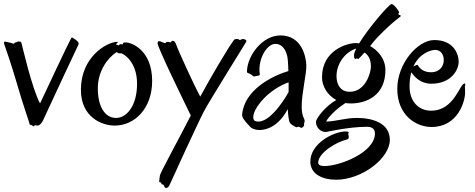

<svg xmlns="http://www.w3.org/2000/svg" viewBox="-23 -608 2362 954"><path d="M367 -387C372 -398 354 -411 343 -417C337 -420 335 -426 330 -417C320 -401 199 -143 176 -94C136 -167 86 -387 84 -393C82 -400 80 -402 69 -402C58 -401 62 -397 54 -397C46 -397 50 -389 44 -391C38 -393 17 -399 5 -401C-4 -402 -6 -398 0 -383C6 -367 35 -281 55 -213C100 -58 120 -11 124 8C125 15 134 11 139 17C146 24 147 15 151 14C155 14 160 16 164 16C172 17 184 4 190 -8C228 -91 359 -371 367 -387Z M733 -206C733 -361 628 -397 604 -397C591 -397 589 -397 588 -390C587 -383 579 -393 570 -386L566 -382C563 -384 560 -385 556 -386C545 -388 575 -401 557 -400C505 -397 380 -325 379 -164C378 -24 485 16 547 16C647 16 733 -70 733 -206ZM557 -349C568 -341 570 -343 579 -343C587 -343 658 -305 658 -192C658 -80 605 -22 554 -22C497 -22 463 -80 463 -170C463 -254 512 -322 557 -349Z M1199 -398C1206 -410 1194 -413 1185 -414C1177 -415 1169 -406 1166 -410C1164 -414 1161 -413 1155 -414C1149 -415 1147 -413 1143 -412C1138 -410 1140 -409 1135 -403C1109 -368 1025 -226 972 -128C938 -191 861 -360 851 -390C846 -403 840 -406 833 -405C826 -403 825 -394 821 -398C815 -401 803 -401 801 -396C798 -391 790 -396 782 -399C772 -403 761 -409 760 -393C759 -374 890 -106 925 -34C874 66 779 240 772 262C770 271 769 283 768 294C768 300 773 295 777 300C780 306 779 308 787 309C793 310 793 327 802 326C811 324 815 323 821 308C827 293 963 -3 991 -56C1019 -109 1192 -385 1199 -398Z M1499 -286C1497 -323 1479 -432 1370 -432C1281 -432 1204 -331 1204 -250C1204 -245 1217 -244 1227 -236C1238 -228 1237 -226 1244 -229C1252 -232 1269 -230 1268 -239C1267 -247 1266 -255 1266 -263C1267 -331 1308 -390 1345 -390C1373 -390 1394 -370 1404 -330C1407 -318 1409 -290 1410 -255C1332 -232 1190 -162 1180 -38C1179 -26 1191 -7 1223 25C1231 32 1247 38 1267 38C1307 38 1364 15 1407 -66C1408 -38 1412 -7 1417 1C1421 10 1437 18 1448 24C1454 27 1455 16 1470 26C1478 31 1491 17 1488 11C1485 5 1496 -3 1487 -20C1479 -35 1476 -56 1476 -79C1476 -148 1501 -241 1499 -286ZM1411 -151C1384 -100 1304 17 1244 -7C1233 -11 1224 -43 1273 -102C1315 -153 1371 -185 1411 -199Z M1751 -22C1691 -22 1649 -5 1597 -4C1613 -35 1663 -77 1693 -96C1701 -95 1710 -94 1720 -94C1800 -94 1892 -135 1892 -260C1892 -319 1850 -361 1816 -379C1829 -395 1840 -410 1850 -420C1937 -510 1969 -524 1969 -529C1969 -530 1968 -530 1967 -531C1960 -534 1956 -536 1956 -539C1956 -541 1960 -544 1960 -547C1960 -553 1934 -588 1923 -588C1910 -588 1809 -470 1761 -392C1757 -393 1752 -394 1745 -394C1701 -394 1577 -358 1577 -224C1577 -179 1604 -135 1648 -111C1598 -84 1547 -21 1547 -2C1547 23 1567 48 1596 48C1598 48 1708 22 1801 22C1812 22 1840 24 1840 55C1840 150 1665 217 1590 217C1570 217 1558 212 1558 200C1559 151 1647 98 1701 85C1708 84 1710 78 1710 72C1710 67 1708 61 1707 57C1707 55 1710 52 1710 50C1710 48 1707 46 1696 45C1634 45 1519 105 1519 195C1519 256 1577 285 1647 285C1776 285 1914 178 1914 87C1914 4 1829 -22 1751 -22ZM1736 -334C1736 -319 1739 -315 1743 -315C1746 -315 1748 -318 1750 -318C1753 -318 1754 -315 1756 -315C1757 -315 1758 -315 1759 -316C1769 -326 1779 -336 1788 -347C1805 -336 1820 -316 1820 -277C1820 -247 1793 -152 1715 -152C1667 -152 1649 -190 1649 -230C1649 -286 1686 -347 1747 -367C1740 -352 1736 -341 1736 -334Z M2287 -178C2288 -181 2289 -185 2289 -188C2289 -191 2288 -193 2286 -193C2261 -195 2236 -58 2119 -58C2057 -58 2012 -104 2012 -178C2012 -206 2015 -229 2021 -249C2036 -226 2067 -192 2120 -192C2220 -192 2256 -262 2256 -301C2256 -341 2230 -409 2135 -409C2053 -409 1951 -293 1951 -167C1951 -34 2045 23 2121 23C2251 23 2288 -102 2288 -149C2288 -161 2287 -171 2287 -178ZM2140 -360C2166 -360 2182 -338 2182 -309C2182 -282 2164 -249 2119 -249C2091 -249 2068 -259 2053 -284C2052 -285 2051 -286 2050 -286C2048 -286 2040 -282 2031 -278C2061 -343 2117 -360 2140 -360Z"/></svg>

Font: Oregano
Style: Regular
Weight: 400
Designer: Astigmatic (AOETI)
Foundry: Astigmatic (AOETI)
Version: Version 1.000